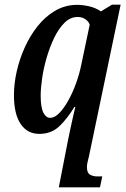

<svg xmlns="http://www.w3.org/2000/svg" viewBox="-20 -566 540 826"><path d="M272 40Q276 21 282.5 -10.5Q289 -42 295.5 -69.5Q302 -97 304 -106H300Q272 -59 237 -24.5Q202 10 149 10Q98 10 69 -32.5Q40 -75 40 -157Q40 -206 52 -259Q64 -312 86.5 -362Q109 -412 141.5 -453Q174 -494 215 -518.5Q256 -543 304 -545Q331 -546 361 -539.5Q391 -533 414 -517L462 -546H499L363 105Q359 120 356.5 132Q354 144 354 153Q354 178 367.5 185.5Q381 193 398 193H420L410 240H233ZM196 -59Q215 -59 235 -79.5Q255 -100 274 -134Q293 -168 307.5 -208.5Q322 -249 330 -289L366 -460Q361 -474 347 -483.5Q333 -493 314 -493Q283 -493 258 -468.5Q233 -444 214 -405Q195 -366 181.5 -320.5Q168 -275 161.5 -231Q155 -187 155 -155Q155 -104 166.5 -81.5Q178 -59 196 -59Z"/></svg>

Font: Noto Serif ExtraCondensed SemiBold
Style: Italic
Weight: 600
Width: 2
Italic angle: -12°
Designer: Monotype Design Team
Foundry: Monotype Imaging Inc.
Version: Version 2.013